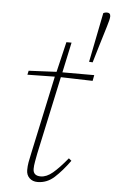

<svg xmlns="http://www.w3.org/2000/svg" viewBox="-55 -803 513 853"><g transform="rotate(5 201.5 -376.5)"><path d="M145 12Q123 12 109 -1.5Q95 -15 95 -37Q95 -55 98 -72Q101 -89 106 -111L179 -451L181 -461L59 -459L63 -477L187 -483L219 -618H242L213 -483H355L350 -457L208 -461L133 -113Q130 -97 126.5 -78Q123 -59 123 -45Q123 -14 157 -14Q183 -14 210.5 -37Q238 -60 275 -105L287 -95Q253 -48 220 -18Q187 12 145 12ZM387 -765Q403 -765 403 -749Q403 -737 392.5 -703.5Q382 -670 365 -613L343 -539L327 -540L371 -761Q378 -765 387 -765Z"/></g></svg>

Font: Source Serif 4 SmText ExtraLight
Style: Italic
Weight: 200
Italic angle: -12°
Designer: Frank Grießhammer
Foundry: Adobe
Version: Version 4.005;hotconv 1.1.0;makeotfexe 2.6.0